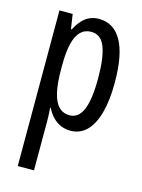

<svg xmlns="http://www.w3.org/2000/svg" viewBox="-119 -616 687 926"><g transform="rotate(15 225.0 -153.5)"><path d="M258 -547Q333 -547 372 -477.5Q411 -408 411 -269Q411 -181 394 -118.5Q377 -56 344 -23Q311 10 263 10Q238 10 215.5 0.5Q193 -9 175 -27.5Q157 -46 144 -72H141Q143 -51 143.5 -33Q144 -15 144 0V240H63V-537H129L140 -464H144Q159 -493 176.5 -511.5Q194 -530 214.5 -538.5Q235 -547 258 -547ZM239 -477Q207 -477 186 -456.5Q165 -436 154.5 -393.5Q144 -351 144 -285V-265Q144 -195 154.5 -149.5Q165 -104 186.5 -82.5Q208 -61 240 -61Q270 -61 289.5 -83.5Q309 -106 318.5 -152Q328 -198 328 -268Q328 -372 307.5 -424.5Q287 -477 239 -477Z"/></g></svg>

Font: Noto Sans Display ExtraCondensed
Style: Regular
Weight: 400
Width: 2
Version: Version 2.003